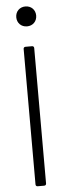

<svg xmlns="http://www.w3.org/2000/svg" viewBox="-61 -931 343 960"><g transform="rotate(-5 111.0 -450.5)"><path d="M105 -801C134 -801 155 -822 155 -851C155 -880 134 -901 105 -901C76 -901 55 -880 55 -851C55 -822 76 -801 105 -801ZM88 0H121C127 0 131 -4 131 -10V-690C131 -696 127 -700 121 -700H88C82 -700 78 -696 78 -690V-10C78 -4 82 0 88 0Z"/></g></svg>

Font: Barlow Condensed Light
Style: Regular
Weight: 300
Width: 3
Designer: Jeremy Tribby
Foundry: Tribby Type
Version: Version 1.422;hotconv 1.0.109;makeotfexe 2.5.65596